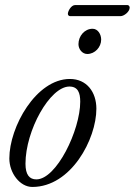

<svg xmlns="http://www.w3.org/2000/svg" viewBox="-20 -727 534 761"><path d="M258 -663H458C471 -663 494 -680 494 -697C494 -702 490 -707 485 -707H278C262 -707 249 -683 249 -672C249 -667 253 -663 258 -663ZM326 -513C356 -513 381 -540 381 -570C381 -591 368 -613 347 -613C315 -613 291 -584 291 -552C291 -532 306 -513 326 -513ZM108 14C262 14 362 -176 362 -296C362 -362 324 -414 257 -414C123 -414 17 -224 17 -99C17 -41 59 14 108 14ZM124 -16C97 -16 81 -34 81 -78C81 -210 178 -384 255 -384C289 -384 298 -359 298 -324C298 -211 204 -16 124 -16Z"/></svg>

Font: EB Garamond
Style: Italic
Weight: 400
Italic angle: -17.2°
Designer: Georg Duffner and Octavio Pardo
Foundry: Georg Duffner
Version: Version 1.000;PS 001.000;hotconv 1.0.88;makeotf.lib2.5.64775